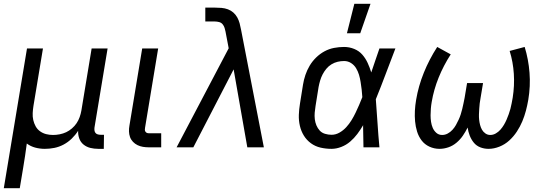

<svg xmlns="http://www.w3.org/2000/svg" viewBox="-24 -775 2894 1010"><path d="M-4 215 118 -520H202L152 -218Q149 -199 148 -180Q147 -161 151 -143.5Q155 -126 163.5 -110.5Q172 -95 186.5 -84.5Q201 -74 218.5 -69.5Q236 -65 255 -65Q272 -65 290 -68.5Q308 -72 324 -79.5Q340 -87 354.5 -99.5Q369 -112 379 -127Q389 -142 395 -159Q401 -176 404 -193L458 -520H542L473 -104Q472 -96 473 -88.5Q474 -81 478.5 -75.5Q483 -70 490.5 -68Q498 -66 506 -66H523L522 8H493Q471 8 451 3Q431 -2 415.5 -14.5Q400 -27 393 -46.5Q386 -66 387 -87Q373 -65 353.5 -46Q334 -27 310.5 -14.5Q287 -2 262 3Q237 8 212 8Q186 8 161.5 1.5Q137 -5 117 -20Q113 12 108 44Q103 76 98 107L80 215Z M759 0Q743 0 728 -2.5Q713 -5 699.5 -11.5Q686 -18 675.5 -29Q665 -40 660 -54Q655 -68 654.5 -83.5Q654 -99 657 -115L724 -520H808L739 -103Q738 -98 738 -92.5Q738 -87 741 -82.5Q744 -78 748.5 -76Q753 -74 759 -74H824V0Z M905 0 1179 -521 1163 -605V-606Q1161 -617 1157.5 -628Q1154 -639 1147 -647.5Q1140 -656 1128.5 -659Q1117 -662 1105 -662H1056V-735H1105Q1123 -735 1141 -733.5Q1159 -732 1175 -726Q1191 -720 1203.5 -709Q1216 -698 1224 -683.5Q1232 -669 1236.5 -652.5Q1241 -636 1244 -619L1364 0H1277L1205 -410L993 0Z M1720 8Q1690 8 1662 1.5Q1634 -5 1611.5 -21.5Q1589 -38 1574.5 -61.5Q1560 -85 1553.5 -113Q1547 -141 1548 -170.5Q1549 -200 1554 -230L1570 -330Q1574 -355 1582.5 -380.5Q1591 -406 1605 -429.5Q1619 -453 1639 -472.5Q1659 -492 1683 -505Q1707 -518 1733.5 -523Q1760 -528 1786 -528Q1814 -528 1839.5 -517.5Q1865 -507 1882 -487.5Q1899 -468 1910 -444Q1921 -420 1929 -394Q1939 -426 1950.5 -457.5Q1962 -489 1972 -520H2056Q2030 -453 2005 -386Q1980 -319 1953 -253Q1958 -190 1962 -126.5Q1966 -63 1972 0H1888Q1887 -28 1887 -56Q1887 -84 1886 -113L1887 -114Q1886 -115 1886 -115Q1886 -115 1886 -116Q1872 -92 1855.5 -70Q1839 -48 1818 -30Q1797 -12 1771 -2Q1745 8 1720 8ZM1720 -66Q1742 -66 1762 -77.5Q1782 -89 1797.5 -106Q1813 -123 1825 -142.5Q1837 -162 1846.5 -182Q1856 -202 1865 -222.5Q1874 -243 1882 -264Q1881 -284 1878.5 -304Q1876 -324 1873 -343.5Q1870 -363 1864.5 -381.5Q1859 -400 1849 -416.5Q1839 -433 1822.5 -443.5Q1806 -454 1786 -454Q1769 -454 1752 -450Q1735 -446 1719.5 -436.5Q1704 -427 1692.5 -413Q1681 -399 1673 -383.5Q1665 -368 1660 -351Q1655 -334 1652 -318L1636 -218Q1633 -200 1631.5 -182.5Q1630 -165 1632 -148Q1634 -131 1640.5 -115.5Q1647 -100 1658 -88Q1669 -76 1686 -71Q1703 -66 1720 -66ZM1801 -600 1840 -755H1925L1871 -600Z M2288 8Q2260 8 2235 -3.5Q2210 -15 2194 -36Q2178 -57 2170 -83Q2162 -109 2159.5 -136.5Q2157 -164 2158.5 -192.5Q2160 -221 2165 -250Q2177 -322 2205.5 -392.5Q2234 -463 2276 -528L2347 -489Q2309 -430 2283.5 -367Q2258 -304 2247 -239Q2244 -222 2242.5 -204Q2241 -186 2241 -168.5Q2241 -151 2243.5 -134Q2246 -117 2252.5 -102Q2259 -87 2271.5 -76Q2284 -65 2302 -65Q2317 -65 2331 -72.5Q2345 -80 2356 -92Q2367 -104 2374.5 -117.5Q2382 -131 2388.5 -145Q2395 -159 2399.5 -173Q2404 -187 2407.5 -201.5Q2411 -216 2414 -230.5Q2417 -245 2420 -260L2433 -338H2517L2504 -260Q2501 -246 2499.5 -231.5Q2498 -217 2497 -202.5Q2496 -188 2495.5 -173.5Q2495 -159 2496.5 -145Q2498 -131 2501.5 -117.5Q2505 -104 2511.5 -92.5Q2518 -81 2529.5 -73Q2541 -65 2555 -65Q2570 -65 2584 -73Q2598 -81 2608.5 -93Q2619 -105 2627 -118.5Q2635 -132 2641 -146Q2647 -160 2652 -174Q2657 -188 2661 -202.5Q2665 -217 2667.5 -231.5Q2670 -246 2673 -261Q2683 -324 2679 -386.5Q2675 -449 2657 -507L2736 -528Q2756 -463 2761.5 -392.5Q2767 -322 2755 -250Q2750 -221 2742.5 -192.5Q2735 -164 2723.5 -136.5Q2712 -109 2695 -83Q2678 -57 2655 -36Q2632 -15 2603 -3.5Q2574 8 2546 8Q2523 8 2502.5 0Q2482 -8 2468.5 -24.5Q2455 -41 2447 -61.5Q2439 -82 2436 -104Q2425 -82 2411 -61.5Q2397 -41 2377.5 -24.5Q2358 -8 2334.5 0Q2311 8 2288 8Z"/></svg>

Font: Iosevka Aile
Style: Italic
Weight: 400
Italic angle: -9°
Designer: Belleve Invis
Foundry: Belleve Invis
Version: Version 28.0.1; ttfautohint (v1.8.4)